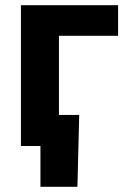

<svg xmlns="http://www.w3.org/2000/svg" viewBox="-20 -559 491 735"><path d="M432.1 -539.1V-421.9H205.6V0H60.1V-539.1ZM134.8 156.2V0H92.8V-119.1H283.2L276.4 156.2Z"/></svg>

Font: Inter 18pt
Style: Bold
Weight: 700
Designer: Rasmus Andersson
Foundry: rsms
Version: Version 4.001;git-66647c0bb